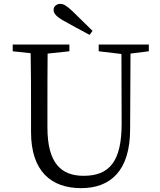

<svg xmlns="http://www.w3.org/2000/svg" viewBox="-20 -960 832 996"><path d="M460 -800C426 -834 391 -867 357 -901C326 -930 310 -940 293 -940C274 -940 258 -927 258 -909C258 -890 272 -874 311 -852C354 -828 399 -803 445 -779ZM752 -729H492V-694L610 -680L611 -318C611 -122 547 -48 414 -48C299 -48 226 -111 226 -299V-391C226 -490 226 -587 227 -682L340 -694V-729H46V-694L139 -684C141 -587 141 -489 141 -391V-275C141 -71 246 16 401 16C553 16 655 -74 655 -290L657 -682L752 -694Z"/></svg>

Font: Source Han Serif K
Style: Regular
Weight: 400
Designer: Ryoko NISHIZUKA 西塚涼子 (kana & ideographs); Frank Grießhammer (Latin, Greek & Cyrillic); Wenlong ZHANG 张文龙 (bopomofo); San
Foundry: Adobe Systems Incorporated
Version: Version 1.001;PS 1.001;hotconv 16.6.54;makeotf.lib2.5.65590